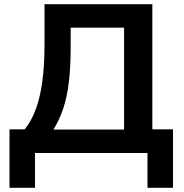

<svg xmlns="http://www.w3.org/2000/svg" viewBox="-20 -725 872 910"><path d="M25 165V-112H97Q130 -153 150.5 -209.5Q171 -266 181 -342Q191 -418 191 -515V-705H702V-112H800V165H679V0H146V165ZM233 -111H568V-594H315V-503Q315 -409 306.5 -337Q298 -265 279.5 -210Q261 -155 233 -111Z"/></svg>

Font: Nunito Sans 9pt
Style: Bold
Weight: 700
Version: Version 3.101;gftools[0.9.27]